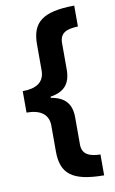

<svg xmlns="http://www.w3.org/2000/svg" viewBox="-97 -772 589 987"><g transform="rotate(-10 197.5 -278.0)"><path d="M364 165V56C308 55 269 40 269 -13V-154C269 -226 235 -263 163 -275V-281C234 -292 269 -329 269 -404V-543C269 -599 311 -610 364 -612V-721C195 -720 141 -670 141 -558V-422C141 -359 96 -334 27 -334V-222C96 -222 141 -195 141 -134V0C141 118 198 164 364 165Z"/></g></svg>

Font: Noto Sans Khmer SemiCondensed
Style: Bold
Weight: 700
Width: 4
Designer: Danh Hong and the Monotype Design Team
Foundry: Monotype Imaging Inc.
Version: Version 2.004